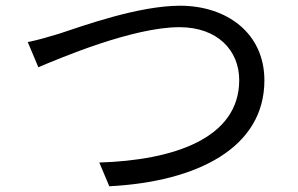

<svg xmlns="http://www.w3.org/2000/svg" viewBox="-20 -669 1040 671"><path d="M77 -522 114 -434C190 -466 444 -574 607 -574C740 -574 816 -493 816 -389C816 -185 586 -109 327 -101L362 -18C669 -34 904 -152 904 -388C904 -553 773 -649 609 -649C464 -649 268 -578 186 -551C149 -540 113 -529 77 -522Z"/></svg>

Font: Spoqa Han Sans Neo
Style: Regular
Weight: 400
Designer: [Spoqa Han Sans Neo] Dong-huui Kim ___ Younghwa Kang ___ Yujin Lee ___ [Noto Sans] Ryoko NISHIZUKA ____ (kana & ideograp
Foundry: Spoqa (http://www.spoqa-han-sans.com)
Version: Version 1.100;hotconv 1.0.109;makeotfexe 2.5.65596